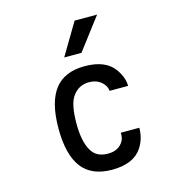

<svg xmlns="http://www.w3.org/2000/svg" viewBox="-135 -1087 1135 1207"><g transform="rotate(-15 432.5 -483.5)"><path d="M336.9 -759.8H449.2L606.4 -966.8H460ZM558.6 -210.9Q558.6 -173.8 547.9 -157.2Q517.6 -104.5 448.2 -104.5H446.3Q374 -104.5 341.8 -157.2Q303.7 -218.8 303.7 -336.9Q303.7 -468.8 341.8 -516.6Q380.9 -569.3 446.3 -569.3Q513.7 -569.3 547.9 -516.6Q556.6 -501 558.6 -483.4H678.7Q678.7 -536.1 640.6 -591.8Q585 -673.8 446.3 -673.8Q314.5 -673.8 251 -591.8Q186.5 -507.8 186.5 -336.9Q186.5 -166 251 -82Q314.5 0 446.3 0Q585 0 640.6 -82Q678.7 -138.7 678.7 -210.9Z"/></g></svg>

Font: OCR-B
Style: Regular
Weight: 400
Version: 1.1